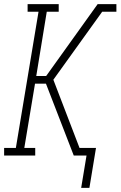

<svg xmlns="http://www.w3.org/2000/svg" viewBox="-22 -755 585 932"><path d="M372 157 398 0H336L201 -349H148L96 -37H149V0H-2V-37H55L165 -698H112V-735H263V-698H205L154 -386H202L452 -735H491L488 -719L474 -698L237 -368L364 -37H444L412 157ZM474 -698 488 -719 491 -735H543V-698Z"/></svg>

Font: Iosevka Slab Extralight
Style: Italic
Weight: 200
Italic angle: -9°
Monospace: yes
Designer: Belleve Invis
Foundry: Belleve Invis
Version: Version 11.1.1; ttfautohint (v1.8.3)